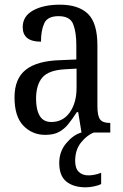

<svg xmlns="http://www.w3.org/2000/svg" viewBox="-20 -566 527 820"><path d="M173 10Q118 10 80 -29Q42 -68 42 -150Q42 -230 90 -268Q138 -306 236 -309L306 -312V-373Q306 -429 292.5 -463Q279 -497 230 -497Q183 -497 169 -466.5Q155 -436 155 -388Q77 -388 77 -450Q77 -497 121.5 -521.5Q166 -546 236 -546Q315 -546 355.5 -507Q396 -468 396 -372V-113Q396 -71 407.5 -56Q419 -41 448 -41H451V0H328L314 -87H308Q290 -59 272.5 -37Q255 -15 232 -2.5Q209 10 173 10ZM199 -45Q249 -45 278 -86Q307 -127 307 -191V-273L256 -270Q187 -266 160.5 -234.5Q134 -203 134 -144Q134 -98 149.5 -71.5Q165 -45 199 -45ZM346 234Q294 234 263.5 209.5Q233 185 233 130Q233 81 263 45.5Q293 10 327 0H381Q353 10 327 41.5Q301 73 301 121Q301 153 316.5 168Q332 183 358 183Q383 183 412 172V220Q398 227 379 230.5Q360 234 346 234Z"/></svg>

Font: Noto Serif Georgian Condensed
Style: Regular
Weight: 400
Width: 3
Designer: Monotype Design Team, Akaki Razmadze
Foundry: Google LLC
Version: Version 2.003; ttfautohint (v1.8.4.7-5d5b)